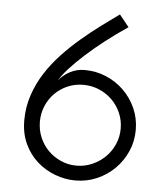

<svg xmlns="http://www.w3.org/2000/svg" viewBox="-49 -685 633 736"><g transform="rotate(5 267.5 -316.5)"><path d="M53 -205Q53 -256 68.5 -302Q84 -348 110 -388.5Q136 -429 170 -465Q204 -501 241 -532.5Q278 -564 314.5 -591Q351 -618 383 -641L420 -595Q375 -565 334 -533Q293 -501 260 -471Q227 -441 203 -414.5Q179 -388 168 -368Q185 -390 211 -403.5Q237 -417 267 -417Q311 -417 350 -400.5Q389 -384 418.5 -355Q448 -326 465 -287.5Q482 -249 482 -205Q482 -161 465 -122.5Q448 -84 419 -55Q390 -26 351 -9Q312 8 268 8Q228 8 189.5 -6.5Q151 -21 120.5 -48Q90 -75 71.5 -114.5Q53 -154 53 -205ZM113 -205Q113 -173 125 -144.5Q137 -116 158 -95Q179 -74 207 -61.5Q235 -49 267 -49Q299 -49 327.5 -61.5Q356 -74 377.5 -95Q399 -116 411.5 -144.5Q424 -173 424 -205Q424 -237 411.5 -265.5Q399 -294 377.5 -315Q356 -336 327.5 -348Q299 -360 267 -360Q235 -360 207 -348Q179 -336 158 -315Q137 -294 125 -265.5Q113 -237 113 -205Z"/></g></svg>

Font: Josefin Sans
Style: Regular
Weight: 400
Designer: Santiago Orozco
Foundry: Typemade
Version: Version 1.0